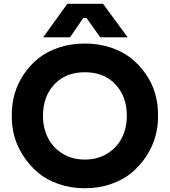

<svg xmlns="http://www.w3.org/2000/svg" viewBox="-20 -984 904 1023"><path d="M353 -785.2H210L338.9 -963.9H528.8L660.2 -785.2H514.2L440.9 -888.2H423.8ZM43 -356V-377.9Q43 -433.1 58.6 -486.3Q74.2 -539.6 106.4 -587.6Q138.7 -635.7 183.8 -672.4Q229 -709 293.2 -730.5Q357.4 -752 432.1 -752Q506.3 -752 570.6 -730.5Q634.8 -709 680.2 -672.4Q725.6 -635.7 758.1 -587.9Q790.5 -540 806.2 -486.6Q821.8 -433.1 821.8 -377.9V-356Q821.8 -305.7 806.9 -253.9Q792 -202.1 760.3 -153.1Q728.5 -104 683.8 -65.7Q639.2 -27.3 573.7 -4.2Q508.3 19 432.1 19Q356 19 290.5 -4.2Q225.1 -27.3 180.7 -65.7Q136.2 -104 104.2 -153.1Q72.3 -202.1 57.6 -253.9Q43 -305.7 43 -356ZM655.8 -366.2Q655.8 -469.7 595.2 -534.4Q534.7 -599.1 432.1 -599.1Q330.1 -599.1 269.5 -534.4Q209 -469.7 209 -366.2Q209 -301.8 235.6 -249.3Q262.2 -196.8 313.5 -165.3Q364.7 -133.8 432.1 -133.8Q499.5 -133.8 551 -165.3Q602.5 -196.8 629.2 -249.3Q655.8 -301.8 655.8 -366.2Z"/></svg>

Font: Sora
Style: Bold
Weight: 700
Designer: Jonathan Barnbrook, Julián Moncada
Foundry: Barnbrook Fonts
Version: Version 2.000